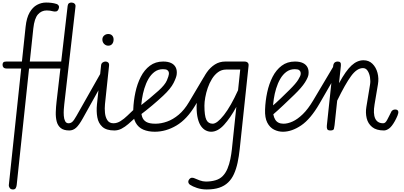

<svg xmlns="http://www.w3.org/2000/svg" viewBox="-39 -1024 3170 1507"><path d="M63 463Q45 463 37 451.2Q29 439.5 30.5 426.5L162 -814Q169.5 -884.5 193.5 -926Q217.5 -967.5 251.5 -985.8Q285.5 -1004 322.5 -1004Q344.5 -1004 365.2 -1001.5Q386 -999 406 -992.5Q414.5 -990 421 -980.5Q427.5 -971 421 -954Q414.5 -936 401 -934.2Q387.5 -932.5 379 -935Q366.5 -938.5 353.5 -940.2Q340.5 -942 327.5 -942Q286.5 -942 258.8 -910.8Q231 -879.5 222.5 -801L92 428Q90.5 441 84.8 452Q79 463 63 463ZM16.5 -486Q-3.5 -486 -11.2 -494.2Q-19 -502.5 -19 -515Q-19 -527 -13.2 -534Q-7.5 -541 11.5 -541H472Q484.5 -541 490.5 -532.2Q496.5 -523.5 496.5 -513.5Q496.5 -503 491.2 -494.5Q486 -486 476 -486Z M498.5 -56.5Q510.5 -56.5 516.8 -46.2Q523 -36 523 -24.5Q523 -15 518.5 -7.5Q514 0 505 0Q461 0 437.5 -19.2Q414 -38.5 405.8 -71Q397.5 -103.5 398.8 -143.8Q400 -184 405 -226.5L492 -978Q494 -992.5 502 -998.2Q510 -1004 521 -1004Q535.5 -1004 545.5 -995.8Q555.5 -987.5 553.5 -972L465.5 -206Q463.5 -190.5 461.8 -165.5Q460 -140.5 461.8 -115.5Q463.5 -90.5 472 -73.5Q480.5 -56.5 498.5 -56.5ZM498.5 -56.5Q515.5 -56.5 528.2 -67.5Q541 -78.5 561 -114L757.5 -461Q764.5 -473 767 -473Q772 -473.5 778 -460.5Q784 -447.5 783 -425Q782.5 -406.5 779.2 -399Q776 -391.5 773.5 -386.5L611 -95Q581.5 -42 558 -21Q534.5 0 505 0Q491.5 0 485 -8.8Q478.5 -17.5 478 -28.5Q477.5 -39 483 -47.8Q488.5 -56.5 498.5 -56.5Z M858.5 0Q796 0 764.5 -28.5Q733 -57 724.8 -103.5Q716.5 -150 722 -204.5L754.5 -512Q756 -526 766.5 -533.5Q777 -541 789.5 -541Q802.5 -541 810.5 -533Q818.5 -525 817 -509L785 -206.5Q781.5 -173 785 -138.2Q788.5 -103.5 804 -80Q819.5 -56.5 852 -56.5ZM764.5 -714Q764.5 -733 778.2 -745Q792 -757 810.5 -757Q830.5 -757 841.5 -745Q852.5 -733 852.5 -714Q852.5 -692.5 841.5 -679Q830.5 -665.5 810.5 -665.5Q792 -665.5 778.2 -679.2Q764.5 -693 764.5 -714ZM1015 -92.5Q992 -71 967.2 -49.8Q942.5 -28.5 915.5 -14.2Q888.5 0 858.5 0Q844 0 837.5 -8.8Q831 -17.5 830.5 -28Q830.5 -38.5 836.2 -47.5Q842 -56.5 852 -56.5Q880 -56.5 907.5 -73.8Q935 -91 961.2 -116.5Q987.5 -142 1012.5 -165.5Q1017.5 -170.5 1023.5 -170.5Q1031 -170.5 1036.5 -162.8Q1042 -155 1041.5 -142Q1041 -131.5 1035.2 -118.5Q1029.5 -105.5 1015 -92.5Z M1058 -190Q1096.5 -219.5 1134.5 -251.2Q1172.5 -283 1205.5 -312.5Q1256 -358 1270.8 -393Q1285.5 -428 1286.5 -441.5Q1287.5 -448 1285.8 -457.2Q1284 -466.5 1274.2 -473.8Q1264.5 -481 1240 -481Q1202.5 -481 1174.2 -460Q1146 -439 1126.2 -404.8Q1106.5 -370.5 1094 -329.2Q1081.5 -288 1075.5 -247.2Q1069.5 -206.5 1068.5 -173Q1068 -135.5 1076.2 -108.5Q1084.5 -81.5 1109 -67.2Q1133.5 -53 1180.5 -53L1175.5 10Q1125 10 1086 -6.5Q1047 -23 1025.8 -61.2Q1004.5 -99.5 1007 -164.5Q1009.5 -232.5 1023.8 -299.2Q1038 -366 1066 -420.8Q1094 -475.5 1137.5 -508.2Q1181 -541 1241.5 -541Q1280 -541 1304.8 -529Q1329.5 -517 1340.5 -494.5Q1351.5 -472 1348 -441Q1346 -418 1323.5 -373Q1301 -328 1241.5 -272.5Q1201 -234.5 1154.8 -195.8Q1108.5 -157 1062 -122ZM1180.5 -53Q1225.5 -53 1272.5 -69.8Q1319.5 -86.5 1363.8 -123.8Q1408 -161 1444 -222L1558.5 -415Q1567 -429 1570.5 -429.5Q1574.5 -430 1573 -416.2Q1571.5 -402.5 1566.2 -380.5Q1561 -358.5 1554 -334.5Q1546 -305.5 1537 -280Q1528 -254.5 1522 -244.5L1493 -196Q1428 -87.5 1345.8 -38.8Q1263.5 10 1175.5 10Q1161 10 1154 1.2Q1147 -7.5 1147 -18.5Q1147.5 -31.5 1156.2 -42.2Q1165 -53 1180.5 -53Z M1504 -187.5Q1504 -228.5 1512.8 -276.5Q1521.5 -324.5 1539.5 -371.2Q1557.5 -418 1584.5 -456.5Q1611.5 -495 1647.8 -518Q1684 -541 1730 -541H1879.5Q1891.5 -541 1899 -537Q1906.5 -533 1910 -525.8Q1913.5 -518.5 1912 -507.5L1842.5 146Q1836.5 203 1825.8 253Q1815 303 1797 342.5Q1779 382 1751.5 408Q1723 435.5 1682 449.2Q1641 463 1583.5 463Q1542.5 463 1507.2 451.2Q1472 439.5 1451.5 425.5Q1444.5 420 1441.2 413Q1438 406 1439.2 398.2Q1440.5 390.5 1446.5 383Q1456 371.5 1467.2 371.2Q1478.5 371 1485.5 374.5Q1503 382.5 1528.2 391.8Q1553.5 401 1577 401Q1617 401 1651.2 391.2Q1685.5 381.5 1708.5 358.5Q1732 334.5 1746.5 299.5Q1761 264.5 1769 224.8Q1777 185 1781 148L1816 -185Q1769 -98.5 1719.5 -44.2Q1670 10 1618.5 10Q1597.5 10 1577.2 0.2Q1557 -9.5 1540.2 -32Q1523.5 -54.5 1513.8 -92.8Q1504 -131 1504 -187.5ZM1565.5 -195Q1565.5 -116.5 1580.2 -84.8Q1595 -53 1630.5 -53Q1665 -53 1718.8 -121.5Q1772.5 -190 1829.5 -316L1846.5 -478H1735.5Q1700.5 -478 1672.8 -457.8Q1645 -437.5 1624.8 -404.8Q1604.5 -372 1591.5 -334Q1578.5 -296 1572 -259.2Q1565.5 -222.5 1565.5 -195Z M2186.5 -53Q2198 -53 2203.8 -42.8Q2209.5 -32.5 2209 -20.5Q2208.5 -9 2201.8 0.5Q2195 10 2181.5 10Q2145 10 2112 -6.5Q2079 -23 2059 -61.2Q2039 -99.5 2041.5 -164.5Q2044 -232.5 2058.2 -299.2Q2072.5 -366 2100.5 -420.8Q2128.5 -475.5 2172 -508.2Q2215.5 -541 2276 -541Q2314.5 -541 2339.2 -529Q2364 -517 2375 -494.5Q2386 -472 2382.5 -441Q2380.5 -418 2354.8 -377.2Q2329 -336.5 2270.5 -280Q2230 -241 2185.5 -198.8Q2141 -156.5 2096.5 -118.5L2092.5 -186.5Q2130 -218.5 2166.2 -253.2Q2202.5 -288 2234.5 -320Q2283 -368 2301.5 -398Q2320 -428 2321 -441.5Q2322 -448 2320.2 -457.2Q2318.5 -466.5 2308.8 -473.8Q2299 -481 2274.5 -481Q2237 -481 2208.8 -460Q2180.5 -439 2160.8 -404.8Q2141 -370.5 2128.5 -329.2Q2116 -288 2110 -247.2Q2104 -206.5 2103 -173Q2102 -116.5 2121.5 -84.8Q2141 -53 2186.5 -53ZM2186.5 -53Q2219.5 -53 2258 -70.5Q2296.5 -88 2337.8 -128Q2379 -168 2419 -235.5L2589 -521.5Q2591.5 -526 2594 -526Q2597 -526 2598 -516.8Q2599 -507.5 2598.5 -493.5Q2598 -479.5 2596 -464Q2594 -446.5 2590 -430.2Q2586 -414 2581 -405.5L2468 -209.5Q2398.5 -89.5 2325 -39.8Q2251.5 10 2181.5 10Q2168.5 10 2161.2 0.5Q2154 -9 2154 -20.5Q2154 -32.5 2161.8 -42.8Q2169.5 -53 2186.5 -53Z M2554 0Q2533.5 0 2529 -11.2Q2524.5 -22.5 2526.5 -39.5L2576 -506Q2577.5 -518.5 2581.8 -526Q2586 -533.5 2593.8 -537.2Q2601.5 -541 2612 -541Q2625.5 -541 2632 -533.8Q2638.5 -526.5 2636.5 -508L2622 -371Q2675.5 -469 2720 -510Q2764.5 -551 2814 -551Q2856.5 -551 2884.5 -523.2Q2912.5 -495.5 2924 -452.2Q2935.5 -409 2927.5 -362.5L2901 -205Q2888.5 -132 2905.8 -94.2Q2923 -56.5 2968.5 -56.5Q2978 -56.5 2982.8 -47Q2987.5 -37.5 2988 -26Q2988.5 -16.5 2985.2 -8.2Q2982 0 2975 0Q2914.5 0 2881.8 -27Q2849 -54 2839 -96.2Q2829 -138.5 2836.5 -184L2865.5 -360.5Q2870 -386.5 2865.2 -416.5Q2860.5 -446.5 2846.8 -468Q2833 -489.5 2810 -489.5Q2762.5 -489.5 2716.8 -427.2Q2671 -365 2607.5 -234L2587 -41.5Q2585 -25.5 2582 -12.8Q2579 0 2554 0ZM2968.5 -56.5Q2978.5 -56.5 2985.8 -63.5Q2993 -70.5 3000 -83.5Q3007 -96.5 3015.5 -113.5L3033.5 -149.5Q3036 -154 3043.5 -159.2Q3051 -164.5 3062.5 -164.5Q3082.5 -164.5 3086.5 -150.5Q3090 -138 3081 -116.5Q3072 -95 3060.5 -74Q3036.5 -31 3015 -15.5Q2993.5 0 2975 0Q2957 0 2948.2 -9.8Q2939.5 -19.5 2940 -30.5Q2940 -40.5 2947.2 -48.5Q2954.5 -56.5 2968.5 -56.5Z"/></svg>

Font: Edu NSW ACT Cursive
Style: Regular
Weight: 400
Designer: Tina and Corey Anderson, Eben Sorkin, Mirko Velimirovic
Foundry: Sorkin Type Co.
Version: Version 2.000